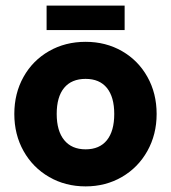

<svg xmlns="http://www.w3.org/2000/svg" viewBox="-20 -653 609 684"><path d="M31 -247Q31 -320.5 63.8 -379Q96.5 -437.5 154.5 -470.8Q212.5 -504 285 -504Q357 -504 414.8 -470.8Q472.5 -437.5 505.2 -379Q538 -320.5 538 -247Q538 -174 505 -115Q472 -56 414.2 -22.5Q356.5 11 285 11Q213 11 155 -22.5Q97 -56 64 -114.8Q31 -173.5 31 -247ZM285 -121Q334.5 -121 360.8 -153.5Q387 -186 387 -247Q387 -307.5 360.8 -339.8Q334.5 -372 285 -372Q235 -372 208.5 -340Q182 -308 182 -247Q182 -186.5 208.8 -153.8Q235.5 -121 285 -121ZM146 -633H424V-546H146Z"/></svg>

Font: HK Grotesk Black
Style: Regular
Weight: 900
Designer: Alfredo Marco Pradil
Foundry: Hanken Design Co.
Version: Version 3.001